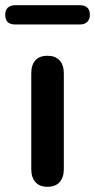

<svg xmlns="http://www.w3.org/2000/svg" viewBox="-55 -710 365 737"><path d="M127 7Q97 7 81 -11Q65 -29 65 -61V-428Q65 -461 81 -478.5Q97 -496 127 -496Q157 -496 173.5 -478.5Q190 -461 190 -428V-61Q190 -29 174 -11Q158 7 127 7ZM4 -616Q-35 -616 -35 -653Q-35 -671 -25 -680.5Q-15 -690 4 -690H251Q290 -690 290 -653Q290 -636 280 -626Q270 -616 251 -616Z"/></svg>

Font: Nunito ExtraLight
Style: Bold
Weight: 700
Version: Version 3.602